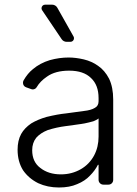

<svg xmlns="http://www.w3.org/2000/svg" viewBox="-20 -803 596 835"><path d="M146 -6.4Q104.8 -27 80.3 -62.5Q56.5 -100.5 56.5 -152Q56.5 -192.1 72.1 -220.5Q86.6 -246.4 115.8 -266.3Q144.2 -283.4 182.2 -294.4Q232.2 -306.5 266.3 -309.7L307.5 -315.3Q339.8 -319.6 344.5 -320.3Q375.4 -323.5 392.4 -333.8Q408.7 -342.3 408.7 -362.9V-376.4Q408.7 -433.2 375.7 -463.8Q343.4 -495.7 280.9 -495.7Q220.5 -495.7 184.3 -469.8Q154.5 -449.6 139.6 -424Q137.1 -419.4 132.3 -416.7Q127.5 -414.1 122.5 -414.1Q119 -414.1 114.7 -415.8L93.8 -423.3Q87.4 -425.4 83.6 -430.8Q79.9 -436.1 79.9 -442.8Q79.9 -448.5 82.4 -453.1Q100.1 -484 122.9 -502.1Q153.8 -528.4 196.7 -541.5Q237.9 -552.9 278.8 -552.9Q308.9 -552.9 344.5 -544.7Q380.3 -535.9 406.6 -516.7Q435.4 -497.2 454.5 -460.6Q472.3 -423.3 472.3 -370V-21Q472.3 -12.1 466.3 -6Q460.2 0 451.3 0H429.7Q421.2 0 415 -6Q408.7 -12.1 408.7 -21V-86.3H405.9Q392.8 -60.7 371.4 -39.4Q349.8 -16 315.3 -2.1Q282.7 12.4 236.2 12.4Q186.8 12.4 146 -6.4ZM155.2 -72.8Q190.7 -44.7 244.7 -44.7Q292.6 -44.7 332 -67.5Q368.6 -88.8 389.2 -126.8Q408.7 -163.4 408.7 -209.2V-288Q404.1 -283 386 -275.6Q365.8 -269.9 347.7 -266.3L332.7 -263.8Q317.1 -261 305 -259.9L294.4 -258.2Q271.7 -255 266.3 -254.6Q224.8 -249.3 187.5 -237.2Q155.9 -224.8 137.4 -203.8Q120 -181.5 120 -149.9Q120 -99.1 155.2 -72.8ZM176.1 -782.7H206.7Q213.8 -782.7 219.8 -779.1Q225.9 -775.6 229.4 -769.2L299.7 -644.5Q301.8 -641 301.8 -636.7Q301.8 -630.3 297.4 -625.7Q293 -621.1 286.2 -621.1H269.9Q263.5 -621.1 257.6 -624.1Q251.8 -627.1 248.2 -632.5L163.4 -758.2Q160.5 -762.8 160.5 -767Q160.5 -773.4 165 -778.1Q169.4 -782.7 176.1 -782.7Z"/></svg>

Font: DeltaSans Light
Style: Regular
Weight: 300
Designer: Rasmus Andersson
Foundry: rsms
Version: Version 3.012